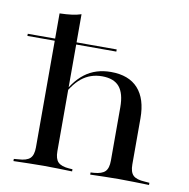

<svg xmlns="http://www.w3.org/2000/svg" viewBox="-75 -703 764 775"><g transform="rotate(10 306.5 -315.5)"><path d="M153.2 -2.4Q121 -2.4 92.3 -1.6Q63.7 -0.8 29.8 0V-8.9L48.4 -10.5Q82.3 -12.1 96 -25.4Q109.7 -38.7 109.7 -70.2V-207.3H197.6V-70.2Q197.6 -38.7 210.9 -25.4Q224.2 -12.1 256.5 -9.7L270.2 -8.9V0Q237.9 -0.8 210.9 -1.6Q183.9 -2.4 153.2 -2.4ZM416.9 -207.3V-288.7Q416.9 -345.2 394.4 -372.2Q371.8 -399.2 323.4 -399.2Q275 -399.2 239.1 -370.2Q203.2 -341.1 174.2 -278.2L172.6 -285.5Q204 -354.8 248.4 -388.7Q292.7 -422.6 355.6 -422.6Q429 -422.6 466.9 -380.6Q504.8 -338.7 504.8 -258.9V-207.3ZM461.3 -2.4Q430.6 -2.4 403.6 -1.6Q376.6 -0.8 344.4 0V-8.9L358.1 -9.7Q390.3 -12.1 403.6 -25.4Q416.9 -38.7 416.9 -70.2V-207.3H504.8V-70.2Q504.8 -38.7 518.5 -25.4Q532.3 -12.1 566.1 -10.5L585.5 -8.9V0Q550.8 -0.8 522.2 -1.6Q493.5 -2.4 461.3 -2.4ZM109.7 -207.3V-619.4Q138.7 -620.2 159.7 -623Q180.6 -625.8 197.6 -631.5V-207.3ZM-2.4 -507.3V-516.1H362.1V-507.3Z"/></g></svg>

Font: Playfair 144pt SemiExpanded Medium
Style: Regular
Weight: 500
Width: 6
Designer: Claus Eggers Sørensen
Foundry: Claus Eggers Sørensen
Version: Version 2.203